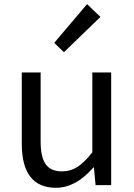

<svg xmlns="http://www.w3.org/2000/svg" viewBox="-20 -892 646 925"><path d="M250 12.7Q85 12.7 85 -199.2V-543H175.8V-210Q175.8 -134.8 200.2 -100.6Q224.6 -66.4 278.3 -66.4Q319.3 -66.4 352.5 -87.4Q385.7 -108.4 424.8 -158.2V-543H515.6V0H440.4L432.6 -85H429.7Q344.7 12.7 250 12.7ZM288.1 -640.6 241.2 -685.5 399.4 -872.1 463.9 -810.5Z"/></svg>

Font: Gen Shin Gothic Regular
Style: Regular
Weight: 400
Designer: [Source Han Sans]
Ryoko NISHIZUKA  (kana & ideographs); Paul D. Hunt (Latin, Greek & Cyrillic); Wenlong ZHANG  (bopomofo
Version: Version 1.002.20150607